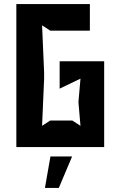

<svg xmlns="http://www.w3.org/2000/svg" viewBox="-20 -720 580 940"><path d="M60 0H490V-420H272V-286L374 -335L364 -220L374 -104L334 -130H226L186 -104L196 -335V-365L186 -596L226 -570H420V-700H60ZM200 200H268L333 46H227Z"/></svg>

Font: Pescante Normal
Style: Regular
Weight: 400
Designer: Ariel Martín Pérez
Foundry: Tunera Type Foundry
Version: Version 1.000;FEAKit 1.0